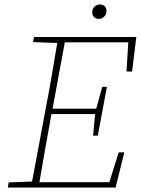

<svg xmlns="http://www.w3.org/2000/svg" viewBox="-20 -842 632 862"><path d="M128 -653 133 -676H592L573 -521H548L556 -652H271L216 -354H412L439 -452H460L419 -233H398L407 -330H211L208 -313Q195 -241 182 -168.5Q169 -96 157 -24H471L513 -158H538L499 0H15L19 -23L124 -27L187 -364Q201 -435 213 -506.5Q225 -578 237 -649ZM424 -757Q411 -757 402.5 -765Q394 -773 394 -786Q394 -803 404.5 -812.5Q415 -822 428 -822Q441 -822 449.5 -814.5Q458 -807 458 -794Q458 -777 447.5 -767Q437 -757 424 -757Z"/></svg>

Font: Source Serif 4 SmText ExtraLight
Style: Italic
Weight: 200
Italic angle: -12°
Designer: Frank Grießhammer
Foundry: Adobe
Version: Version 4.005;hotconv 1.1.0;makeotfexe 2.6.0